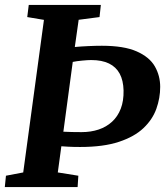

<svg xmlns="http://www.w3.org/2000/svg" viewBox="-22 -763 674 783"><path d="M-2.4 0 2.3 -46.4 72.7 -59.8 157.2 -682 89.1 -693.4 95.3 -743H389.3L383.9 -693.4L298.8 -682.3L283.1 -571.3Q308.7 -573.7 337.9 -575Q367.1 -576.4 393.6 -576.4Q483.4 -576.4 535.4 -553.4Q587.4 -530.5 609.4 -492.4Q631.3 -454.2 631.3 -408.6Q631.3 -363.3 615.7 -319.5Q600.1 -275.8 563.2 -240.7Q526.2 -205.5 463.1 -184.6Q400 -163.6 304.7 -163.6Q276.6 -163.6 257 -164.7Q237.5 -165.8 228.2 -166.5L213.7 -59.8L297.5 -46.4L294.5 0ZM274.7 -510.5 236.4 -225.9Q253 -225.1 271.5 -224.6Q290 -224.2 310.8 -224.2Q348.4 -224.2 380.1 -234.7Q411.8 -245.3 434.9 -266.5Q458 -287.6 470.4 -319.5Q482.8 -351.4 481.9 -394.3Q480.9 -434.9 466.2 -462.4Q451.5 -489.8 422.6 -504Q393.7 -518.1 349.8 -518.1Q336.2 -518.1 313.5 -515.9Q290.8 -513.8 274.7 -510.5Z"/></svg>

Font: Merriweather Light
Style: Italic
Weight: 300
Italic angle: -7.8°
Designer: Eben Sorkin
Foundry: Eben Sorkin
Version: Version 2.101